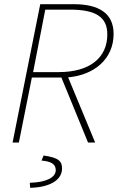

<svg xmlns="http://www.w3.org/2000/svg" viewBox="-20 -680 562 916"><path d="M138 -336 196 -634H314C432 -634 492 -602 492 -516C492 -404 408 -336 260 -336ZM124 216C214 214 276 181 276 124C276 89 260 72 188 62L178 86C223 90 246 102 246 132C246 165 204 190 122 192ZM40 0H70L132 -310H273L400 0H434L305 -311C431 -322 522 -400 522 -518C522 -618 450 -660 332 -660H172Z"/></svg>

Font: Source Sans Pro ExtraLight
Style: Italic
Weight: 200
Italic angle: -11°
Designer: Paul D. Hunt
Foundry: Adobe Systems Incorporated
Version: Version 3.006;hotconv 1.0.111;makeotfexe 2.5.65597